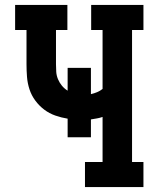

<svg xmlns="http://www.w3.org/2000/svg" viewBox="-20 -755 640 775"><path d="M323 0V-101H394V-283Q383 -279 371 -277Q359 -275 347 -273V-201H253V-276Q228 -280 203.5 -288.5Q179 -297 158.5 -312.5Q138 -328 122.5 -349Q107 -370 99 -394.5Q91 -419 89 -444.5Q87 -470 87 -496V-634H41V-735H252V-634H206V-496Q206 -480 207 -465Q208 -450 214 -435.5Q220 -421 230 -409Q240 -397 253 -389V-481H347V-375Q360 -378 372 -383Q384 -388 394 -396V-634H348V-735H559V-634H513V-101H559V0Z"/></svg>

Font: Iosevka HT Extended
Style: Bold
Weight: 700
Width: 7
Monospace: yes
Designer: Belleve Invis
Foundry: Belleve Invis
Version: Version 32.3.0; ttfautohint (v1.8.4)